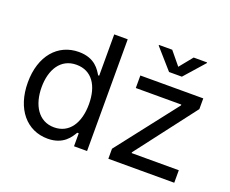

<svg xmlns="http://www.w3.org/2000/svg" viewBox="-123 -963 1410 1175"><g transform="rotate(20 582.5 -375.0)"><path d="M281.7 11.7C385.7 11.7 422.4 -54.2 440.4 -84.5H450.2V0H535.2V-727.5H447.3V-458.5H440.4C422.4 -487.3 388.7 -552.7 282.2 -552.7C146 -552.7 50.8 -444.3 50.8 -271.5C50.8 -97.7 145.5 11.7 281.7 11.7ZM294.9 -66.9C192.9 -66.9 140.1 -157.7 140.1 -272.5C140.1 -385.7 191.4 -474.1 294.9 -474.1C395.5 -474.1 448.2 -393.1 448.2 -272.5C448.2 -150.9 394 -66.9 294.9 -66.9ZM673.8 0H1103V-81.5H795.9V-86.9L1093.3 -476.1V-545.9H683.6V-464.4H980V-459L673.8 -65.4ZM813 -760.7H726.6V-756.3L841.3 -626H924.8L1040 -756.3V-760.7H952.6L883.3 -675.3Z"/></g></svg>

Font: Raveo
Style: Regular
Weight: 400
Designer: Jakub Foglar, Rasmus Andersson (Inter)
Foundry: Jakubfoglar.com
Version: Version 1.100;Glyphs 3.2.3 (3260)